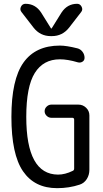

<svg xmlns="http://www.w3.org/2000/svg" viewBox="-20 -980 540 1010"><path d="M303.7 -914.1Q334 -960 385.7 -960Q401.4 -960 409.2 -944.8Q417 -929.7 407.2 -917L343.8 -835Q308.6 -790 252.9 -790H247.1Q191.4 -790 156.2 -835L92.8 -917Q83 -929.7 90.3 -944.8Q97.7 -960 114.3 -960Q166 -960 196.3 -914.1L248 -831.1Q248 -830.1 250 -830.1Q252 -830.1 252 -831.1ZM280.3 9.8Q162.1 9.8 101.1 -79.1Q40 -168 40 -365.2Q40 -561.5 103.5 -650.9Q167 -740.2 294.9 -740.2Q330.1 -740.2 387.7 -725.6Q403.3 -721.7 414.1 -707.5Q424.8 -693.4 424.8 -675.8Q424.8 -662.1 413.6 -655.3Q402.3 -648.4 388.7 -652.3Q335.9 -668 294.9 -668Q208 -668 163.1 -596.2Q118.2 -524.4 118.2 -365.2Q118.2 -62.5 285.2 -61.5Q322.3 -61.5 362.3 -81.1Q370.1 -84 370.1 -93.8V-350.6Q370.1 -359.4 361.3 -360.4H250Q236.3 -360.4 225.6 -370.6Q214.8 -380.9 214.8 -395Q214.8 -409.2 225.6 -419.4Q236.3 -429.7 250 -429.7H392.6Q416 -429.7 433.1 -413.1Q450.2 -396.5 450.2 -373V-86.9Q450.2 -59.6 436.5 -38.1Q422.9 -16.6 399.4 -8.8Q343.8 9.8 280.3 9.8Z"/></svg>

Font: Rounded Mgen+ 2m regular
Style: Regular
Weight: 400
Designer: [Source Han Sans]
Ryoko NISHIZUKA  (kana & ideographs); Paul D. Hunt (Latin, Greek & Cyrillic); Wenlong ZHANG  (bopomofo
Version: Version 1.059.20150602